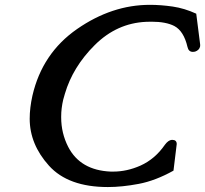

<svg xmlns="http://www.w3.org/2000/svg" viewBox="-20 -735 836 783"><path d="M591.3 -715.3Q635.7 -715.3 684.1 -708.3Q732.4 -701.2 780.3 -679.2L795.9 -556.6Q796.4 -553.7 796.4 -551.3Q796.4 -547.9 795.9 -544.9Q792.5 -530.3 775.4 -524.4Q771 -523.4 766.6 -523.4Q749 -523.4 744.6 -543.5Q729.5 -608.4 690.9 -628.9Q656.7 -646.5 598.1 -646.5Q587.9 -646.5 575.7 -646Q456.5 -640.6 366.7 -551.5Q276.9 -462.4 244.6 -352.5Q240.7 -340.3 237.8 -328.6Q229.5 -293 229.5 -259.8Q229.5 -257.8 229.5 -256.3Q229.5 -191.9 258.3 -135.7Q307.6 -40.5 431.6 -35.2H441.4Q497.6 -35.2 552.7 -59.6Q612.3 -86.4 652.3 -144.5Q666.5 -163.6 680.7 -164.6H682.6Q700.7 -164.6 700.7 -147.5L687.5 -39.1Q613.8 2 545.7 14.9Q477.5 27.8 419.9 27.8Q258.3 27.8 179.7 -59.3Q101.1 -146.5 101.1 -251Q101.1 -294.9 112.3 -345.2Q152.3 -518.1 294.4 -616.7Q436.5 -715.3 591.3 -715.3Z"/></svg>

Font: Caudex
Style: Bold
Weight: 700
Italic angle: -13°
Version: Version 1.04